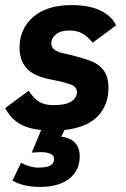

<svg xmlns="http://www.w3.org/2000/svg" viewBox="-20 -502 496 756"><path d="M407 -156Q407 -88 364.5 -44Q322 0 234 10L221 36Q259 41 276.5 61.5Q294 82 294 112Q294 169 253 201.5Q212 234 137 234Q72 234 29 209L63 139Q98 158 131 158Q164 158 178.5 149.5Q193 141 193 124Q193 97 138 97Q131 97 105 99L142 10Q86 4 53.5 -17Q21 -38 0 -76L93 -145Q113 -114 134.5 -101Q156 -88 193 -88Q238 -88 260.5 -102.5Q283 -117 283 -139Q283 -159 261.5 -168Q240 -177 195 -186L175 -190Q109 -204 83 -235Q57 -266 57 -314Q57 -389 111 -435.5Q165 -482 262 -482Q331 -482 375.5 -460.5Q420 -439 437 -402L345 -334Q325 -359 303.5 -370.5Q282 -382 254 -382Q219 -382 200.5 -367Q182 -352 182 -331Q182 -316 194 -307Q206 -298 222 -294Q238 -290 248 -288Q306 -274 337.5 -262Q369 -250 388 -225Q407 -200 407 -156Z"/></svg>

Font: KoHo
Style: Bold Italic
Weight: 700
Italic angle: -10°
Version: Version 1.000; ttfautohint (v1.6)